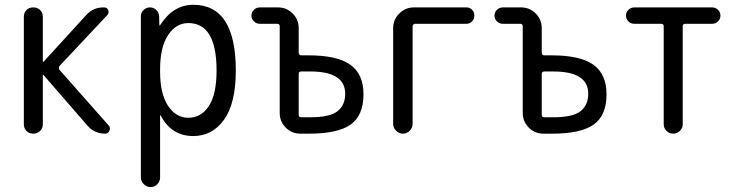

<svg xmlns="http://www.w3.org/2000/svg" viewBox="-20 -550 3040 790"><path d="M78.1 -39.1V-481.4Q78.1 -498 88.9 -508.8Q99.6 -519.5 116.7 -519.5Q133.8 -519.5 145 -508.8Q156.2 -498 156.2 -481.4V-295.9H157.2H159.2L335 -488.3Q364.3 -520.5 408.2 -519.5Q420.9 -519.5 425.3 -508.3Q429.7 -497.1 421.9 -488.3L225.6 -279.3Q218.8 -270.5 225.6 -261.7L427.7 -33.2Q435.5 -24.4 430.2 -12.2Q424.8 0 413.1 0Q368.2 0 339.8 -33.2L159.2 -241.2Q158.2 -242.2 157.2 -242.2Q156.2 -242.2 156.2 -241.2V-39.1Q156.2 -22.5 145 -11.2Q133.8 0 116.7 0Q99.6 0 88.9 -11.2Q78.1 -22.5 78.1 -39.1Z M638.7 -264.6V-254.9Q638.7 -164.1 671.4 -114.7Q704.1 -65.4 754.9 -65.4Q807.6 -65.4 839.4 -113.8Q871.1 -162.1 871.1 -259.8Q871.1 -455.1 754.9 -455.1Q704.1 -455.1 671.4 -405.3Q638.7 -355.5 638.7 -264.6ZM559.6 179.7V-483.4Q559.6 -498 570.8 -508.8Q582 -519.5 596.7 -519.5Q612.3 -519.5 623 -509.3Q633.8 -499 634.8 -483.4L635.7 -446.3Q635.7 -445.3 636.7 -445.3Q638.7 -445.3 638.7 -446.3Q692.4 -530.3 775.4 -530.3Q950.2 -530.3 950.2 -259.8Q950.2 -125 901.9 -57.6Q853.5 9.8 775.4 9.8Q685.5 9.8 641.6 -74.2Q641.6 -75.2 639.6 -75.2Q638.7 -75.2 638.7 -74.2V179.7Q638.7 196.3 627.4 208Q616.2 219.7 600.1 219.7Q584 219.7 571.8 208Q559.6 196.3 559.6 179.7Z M1209 -245.1V-78.1Q1209 -67.4 1219.7 -67.4H1254.9Q1337.9 -67.4 1369.1 -92.8Q1400.4 -118.2 1400.4 -164.1Q1400.4 -255.9 1256.8 -255.9H1219.7Q1209 -255.9 1209 -245.1ZM1048.8 -452.1Q1035.2 -452.1 1024.9 -461.9Q1014.6 -471.7 1014.6 -485.8Q1014.6 -500 1024.9 -509.8Q1035.2 -519.5 1048.8 -519.5H1124Q1159.2 -519.5 1184.1 -494.6Q1209 -469.7 1209 -434.6V-334Q1209 -322.3 1219.7 -322.3H1250Q1367.2 -322.3 1421.4 -283.7Q1475.6 -245.1 1475.6 -162.1Q1475.6 -75.2 1422.9 -37.6Q1370.1 0 1252 0H1215.8Q1180.7 0 1155.8 -24.9Q1130.9 -49.8 1130.9 -85V-441.4Q1130.9 -452.1 1120.1 -452.1Z M1597.7 -40V-434.6Q1597.7 -469.7 1623 -494.6Q1648.4 -519.5 1682.6 -519.5H1899.4Q1913.1 -519.5 1922.4 -509.8Q1931.6 -500 1931.6 -485.8Q1931.6 -471.7 1922.4 -461.9Q1913.1 -452.1 1899.4 -452.1H1689.5Q1678.7 -452.1 1677.7 -441.4V-40Q1677.7 -24.4 1666 -12.2Q1654.3 0 1638.2 0Q1622.1 0 1609.9 -12.2Q1597.7 -24.4 1597.7 -40Z M2209 -245.1V-78.1Q2209 -67.4 2219.7 -67.4H2254.9Q2337.9 -67.4 2369.1 -92.8Q2400.4 -118.2 2400.4 -164.1Q2400.4 -255.9 2256.8 -255.9H2219.7Q2209 -255.9 2209 -245.1ZM2048.8 -452.1Q2035.2 -452.1 2024.9 -461.9Q2014.6 -471.7 2014.6 -485.8Q2014.6 -500 2024.9 -509.8Q2035.2 -519.5 2048.8 -519.5H2124Q2159.2 -519.5 2184.1 -494.6Q2209 -469.7 2209 -434.6V-334Q2209 -322.3 2219.7 -322.3H2250Q2367.2 -322.3 2421.4 -283.7Q2475.6 -245.1 2475.6 -162.1Q2475.6 -75.2 2422.9 -37.6Q2370.1 0 2252 0H2215.8Q2180.7 0 2155.8 -24.9Q2130.9 -49.8 2130.9 -85V-441.4Q2130.9 -452.1 2120.1 -452.1Z M2589.8 -452.1Q2576.2 -452.1 2565.9 -461.9Q2555.7 -471.7 2555.7 -485.8Q2555.7 -500 2565.9 -509.8Q2576.2 -519.5 2589.8 -519.5H2910.2Q2923.8 -519.5 2934.1 -509.8Q2944.3 -500 2944.3 -485.8Q2944.3 -471.7 2934.1 -461.9Q2923.8 -452.1 2910.2 -452.1H2799.8Q2789.1 -452.1 2789.1 -441.4V-39.1Q2789.1 -22.5 2777.3 -11.2Q2765.6 0 2750 0Q2734.4 0 2722.7 -11.2Q2710.9 -22.5 2710.9 -39.1V-441.4Q2710.9 -452.1 2700.2 -452.1Z"/></svg>

Font: Rounded-X Mgen+ 2m regular
Style: Regular
Weight: 400
Designer: [Source Han Sans]
Ryoko NISHIZUKA  (kana & ideographs); Paul D. Hunt (Latin, Greek & Cyrillic); Wenlong ZHANG  (bopomofo
Version: Version 1.059.20150602